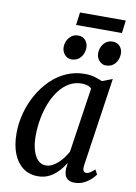

<svg xmlns="http://www.w3.org/2000/svg" viewBox="-96 -942 719 1014"><g transform="rotate(10 263.0 -435.0)"><path d="M411 -92Q407.5 -66.5 413.5 -59Q419.5 -51.5 428.5 -51.5Q436.5 -51.5 447.5 -58Q458.5 -64.5 473 -78L486.5 -53Q482.5 -46 467.5 -30.8Q452.5 -15.5 429 -2.8Q405.5 10 375 10Q349 10 334 -4.5Q319 -19 319.5 -54.5L323.5 -86.5Q306 -59 285 -37.2Q264 -15.5 238 -2.8Q212 10 179 10Q133 10 99.5 -14.8Q66 -39.5 47.8 -85.2Q29.5 -131 29.5 -194.5Q29.5 -249.5 44 -303.2Q58.5 -357 85.2 -404.2Q112 -451.5 149 -488Q186 -524.5 232.2 -545Q278.5 -565.5 331.5 -565.5Q358.5 -565.5 383 -558.8Q407.5 -552 425.5 -543.5L480.5 -564.5ZM376.5 -495.5Q366.5 -504.5 353.5 -508.5Q340.5 -512.5 324 -512.5Q288 -512.5 258 -495.5Q228 -478.5 204.5 -448Q181 -417.5 164.8 -377.5Q148.5 -337.5 140 -291.5Q131.5 -245.5 131.5 -197.5Q131.5 -153 141.5 -120.5Q151.5 -88 169 -70.8Q186.5 -53.5 210 -53.5Q228 -53.5 244.8 -62Q261.5 -70.5 276.5 -84.2Q291.5 -98 303.5 -114.5Q315.5 -131 324.5 -147ZM246.5 -628.5Q225 -628.5 210 -646Q195 -663.5 195.5 -687Q196.5 -717 214.8 -738Q233 -759 260.5 -759Q286.5 -759 300.5 -742.2Q314.5 -725.5 314.5 -703Q314 -671.5 295.8 -650Q277.5 -628.5 246.5 -628.5ZM431.5 -628.5Q410 -628.5 395 -646Q380 -663.5 380.5 -687Q381.5 -717 399.5 -738Q417.5 -759 445.5 -759Q471 -759 485.5 -742.2Q500 -725.5 499.5 -703Q499 -671.5 480.8 -650Q462.5 -628.5 431.5 -628.5ZM249 -880.5H494.5L486 -812H240Z"/></g></svg>

Font: Merriweather 24pt SemiCondensed
Style: Italic
Weight: 400
Width: 4
Italic angle: -7.8°
Designer: Eben Sorkin
Foundry: Eben Sorkin
Version: Version 2.101